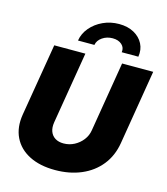

<svg xmlns="http://www.w3.org/2000/svg" viewBox="-137 -1062 1022 1176"><g transform="rotate(15 374.5 -474.0)"><path d="M322.3 9.3Q226.1 9.3 158.7 -25.1Q91.3 -59.6 61 -122.1Q30.8 -184.6 44.4 -267.6L121.1 -727.5H318.4L242.7 -271.5Q237.3 -237.8 246.6 -213.1Q255.9 -188.5 277.6 -175Q299.3 -161.6 330.6 -161.6Q367.2 -161.6 398.7 -178.2Q430.2 -194.8 451.4 -222.4Q472.7 -250 478 -284.2L551.3 -727.5H748.5L670.4 -254.9Q656.7 -171.9 609.1 -112.5Q561.5 -53.2 487.8 -22Q414.1 9.3 322.3 9.3ZM472.2 -956.5Q526.9 -956.5 566.4 -934.8Q606 -913.1 625 -876.2Q644 -839.4 636.7 -793.5H531.2Q536.1 -822.8 514.6 -842.3Q493.2 -861.8 456.5 -861.8Q419.4 -861.8 391.1 -842.3Q362.8 -822.8 357.9 -793.5H253.9Q261.2 -839.4 292.5 -876.2Q323.7 -913.1 370.6 -934.8Q417.5 -956.5 472.2 -956.5Z"/></g></svg>

Font: Inter 18pt Black
Style: Italic
Weight: 900
Italic angle: -9.3988°
Designer: Rasmus Andersson
Foundry: rsms
Version: Version 4.001;git-66647c0bb